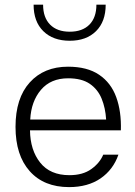

<svg xmlns="http://www.w3.org/2000/svg" viewBox="-20 -783 569 809"><path d="M106.4 -233.9Q107.4 -150.4 149.4 -97.7Q191.4 -44.9 272.5 -44.9Q329.1 -44.9 364.7 -70.6Q400.4 -96.2 415 -131.3H479Q457 -67.9 403.6 -31.2Q350.1 5.4 271 5.4Q165 5.4 105.2 -61.8Q45.4 -128.9 45.4 -248.5Q45.4 -369.6 105.5 -435.8Q165.5 -502 266.6 -502Q347.7 -502 397.7 -468Q447.8 -434.1 469.7 -373.8Q491.7 -313.5 489.3 -233.9ZM107.4 -279.3H427.2Q424.3 -328.1 408.2 -367.4Q392.1 -406.7 358.2 -429.9Q324.2 -453.1 267.1 -453.1Q193.8 -453.1 152.6 -404.5Q111.3 -356 107.4 -279.3ZM425.3 -763.2Q425.3 -691.9 384.5 -651.6Q343.8 -611.3 273.9 -611.3Q203.6 -611.3 162.6 -651.6Q121.6 -691.9 121.6 -763.2H161.6Q161.6 -709 191.2 -679.2Q220.7 -649.4 273.9 -649.4Q327.1 -649.4 356.7 -679.2Q386.2 -709 386.2 -763.2Z"/></svg>

Font: Estedad-FD Light
Style: Regular
Weight: 300
Designer: Amin Abedi
Version: Version 7.3